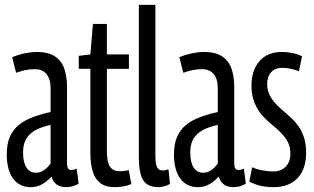

<svg xmlns="http://www.w3.org/2000/svg" viewBox="-20 -760 1290 790"><path d="M7.8 -124Q7.8 -167.5 20.6 -197Q33.5 -226.6 57.6 -246.1Q81.8 -265.6 114.9 -277.9Q148.1 -290.3 188.1 -299.1V-398.1Q188.1 -435.1 171.1 -455.3Q154.2 -475.4 124 -475.4Q115.6 -475.4 104 -474.4Q92.4 -473.4 78.2 -470.1Q64.1 -466.7 46.3 -460.5L30 -524.6Q56.1 -535.5 83 -540.8Q109.9 -546.2 131.5 -546.2Q177.1 -546.2 204.3 -529.1Q231.6 -512 243.7 -479.6Q255.8 -447.2 255.8 -400.5V-90.6Q255.8 -73.2 260.2 -66.8Q264.6 -60.5 271.7 -60.5Q277.1 -60.5 283.1 -61.6Q289.2 -62.8 295.4 -66.2L303.6 -4Q292.4 2.3 280.1 6.1Q267.9 10 251.9 10Q227 10 212.2 -1.8Q197.4 -13.5 192.4 -33.5Q180.2 -20.5 167 -10.6Q153.8 -0.8 139.1 4.6Q124.4 10 105.5 10Q81.2 10 62.7 0Q44.2 -10 32 -27.7Q19.8 -45.5 13.8 -70.1Q7.8 -94.7 7.8 -124ZM74.9 -132.7Q74.9 -91.8 89 -70.5Q103.2 -49.3 126.8 -49.3Q140.8 -49.3 152.3 -54.9Q163.7 -60.5 172.8 -69.4Q181.9 -78.4 188.1 -87.3V-246.6Q166.6 -241.5 146.5 -233.9Q126.3 -226.3 109.9 -213.6Q93.4 -201 84.2 -181.5Q74.9 -162.1 74.9 -132.7Z M452.4 10Q413.6 10 391.5 -7.7Q369.4 -25.4 360.6 -57.5Q351.8 -89.6 351.8 -132.2V-476.9H304.1V-530.2L351.8 -536.2L362.4 -661.6H419.8V-536.2H510.4V-476.6H419.8V-139Q419.8 -93.5 432.4 -74.5Q444.9 -55.5 473.5 -55.5Q482 -55.5 491 -56.5Q500.1 -57.5 509.6 -60.6L520.4 -2.6Q501.8 5.1 484.1 7.6Q466.5 10 452.4 10Z M619.3 -740V-121.9Q619.3 -95.8 622.8 -82Q626.4 -68.1 632.9 -63.4Q639.5 -58.7 648.6 -58.7Q653 -58.7 658.8 -59.5Q664.5 -60.4 673.3 -63.4L679.2 -2.9Q669.2 2.7 656.6 6.3Q643.9 10 631 10Q604 10 586.3 -1.1Q568.5 -12.1 559.9 -39.1Q551.3 -66.1 551.3 -113.5V-740Z M695.8 -124Q695.8 -167.5 708.6 -197Q721.5 -226.6 745.6 -246.1Q769.8 -265.6 802.9 -277.9Q836.1 -290.3 876.1 -299.1V-398.1Q876.1 -435.1 859.1 -455.3Q842.2 -475.4 812 -475.4Q803.6 -475.4 792 -474.4Q780.4 -473.4 766.2 -470.1Q752.1 -466.7 734.3 -460.5L718 -524.6Q744.1 -535.5 771 -540.8Q797.9 -546.2 819.5 -546.2Q865.1 -546.2 892.3 -529.1Q919.6 -512 931.7 -479.6Q943.8 -447.2 943.8 -400.5V-90.6Q943.8 -73.2 948.2 -66.8Q952.6 -60.5 959.7 -60.5Q965.1 -60.5 971.1 -61.6Q977.2 -62.8 983.4 -66.2L991.6 -4Q980.4 2.3 968.1 6.1Q955.9 10 939.9 10Q915 10 900.2 -1.8Q885.4 -13.5 880.4 -33.5Q868.2 -20.5 855 -10.6Q841.8 -0.8 827.1 4.6Q812.4 10 793.5 10Q769.2 10 750.7 0Q732.2 -10 720 -27.7Q707.8 -45.5 701.8 -70.1Q695.8 -94.7 695.8 -124ZM762.9 -132.7Q762.9 -91.8 777 -70.5Q791.2 -49.3 814.8 -49.3Q828.8 -49.3 840.3 -54.9Q851.7 -60.5 860.8 -69.4Q869.9 -78.4 876.1 -87.3V-246.6Q854.6 -241.5 834.5 -233.9Q814.3 -226.3 797.9 -213.6Q781.4 -201 772.2 -181.5Q762.9 -162.1 762.9 -132.7Z M1005.7 -12.7 1017.6 -71.9Q1025.8 -67.9 1036.5 -64.6Q1047.2 -61.3 1058.6 -59.3Q1070.1 -57.3 1081.8 -55.9Q1093.5 -54.6 1104.3 -54.6Q1135.4 -54.6 1155.1 -73.9Q1174.8 -93.2 1174.8 -128.6Q1174.8 -149 1168.6 -165.4Q1162.4 -181.7 1151.6 -195.6Q1140.8 -209.4 1127.2 -222.4Q1113.6 -235.4 1098.3 -247.6Q1080.6 -262.2 1065.3 -278.3Q1049.9 -294.4 1038.8 -313.5Q1027.7 -332.6 1021.2 -355.7Q1014.7 -378.8 1014.7 -407.3Q1014.7 -470.6 1047.6 -508.4Q1080.5 -546.2 1139.6 -546.2Q1154.5 -546.2 1169.3 -544.1Q1184.1 -542 1198.2 -538.2Q1212.4 -534.5 1222.8 -528.2L1209.9 -466.8Q1199.2 -471.5 1187.4 -474.4Q1175.7 -477.3 1164.3 -479.1Q1152.9 -480.9 1141.4 -480.9Q1113 -480.9 1096.1 -463.4Q1079.3 -445.8 1079.3 -414.1Q1079.3 -395.7 1084.7 -380.5Q1090.1 -365.2 1098.9 -352.4Q1107.8 -339.5 1119.8 -327.6Q1131.8 -315.6 1146.1 -303.3Q1163.8 -288.4 1180.4 -272.6Q1197.1 -256.8 1210.4 -237.4Q1223.6 -218 1231.5 -192.1Q1239.5 -166.3 1239.5 -131.1Q1239.5 -103.4 1233.5 -81.3Q1227.6 -59.2 1216 -41.9Q1204.5 -24.6 1188.4 -13.2Q1172.3 -1.9 1151.6 4.1Q1131 10 1106.8 10Q1087.8 10 1069.9 7.7Q1052 5.4 1036.2 0Q1020.4 -5.5 1005.7 -12.7Z"/></svg>

Font: Georama ExtraCondensed Thin
Style: Regular
Weight: 100
Width: 2
Designer: Jean-Baptiste Levee
Foundry: Production Type
Version: Version 1.001